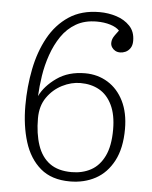

<svg xmlns="http://www.w3.org/2000/svg" viewBox="-52 -759 646 815"><g transform="rotate(5 270.5 -351.5)"><path d="M276 12Q198 12 150.5 -28.5Q103 -69 81.5 -138Q60 -207 60 -293Q60 -373 75 -448.5Q90 -524 123 -584Q156 -644 209.5 -679.5Q263 -715 340 -715Q377 -715 411.5 -704Q446 -693 469 -669Q492 -645 492 -606Q492 -586 483.5 -574Q475 -562 463.5 -557Q452 -552 441 -552Q429 -552 420 -557Q411 -562 405.5 -570.5Q400 -579 400 -589Q400 -598 403 -606Q406 -614 412.5 -623Q419 -632 428 -644Q415 -658 389 -666Q363 -674 331 -674Q280 -674 243 -652.5Q206 -631 181.5 -595Q157 -559 141.5 -514.5Q126 -470 119 -424.5Q112 -379 110 -337Q131 -381 180.5 -416Q230 -451 301 -451Q355 -451 398 -424.5Q441 -398 465.5 -348.5Q490 -299 490 -230Q490 -148 461.5 -94Q433 -40 385 -14Q337 12 276 12ZM280 -28Q326 -28 362 -47.5Q398 -67 419 -110Q440 -153 440 -223Q440 -286 420 -327.5Q400 -369 365.5 -388.5Q331 -408 285 -408Q246 -408 207.5 -388.5Q169 -369 143.5 -332.5Q118 -296 118 -243Q118 -178 134.5 -129Q151 -80 186.5 -54Q222 -28 280 -28Z"/></g></svg>

Font: Literata ExtraLight
Style: Regular
Weight: 250
Designer: Latin by Veronika Burian and Jose Scaglione. Greek by Irene Vlachou. Cyrillic by Vera Evstafieva.
Foundry: TypeTogether
Version: Version 3.103;gftools[0.9.29]